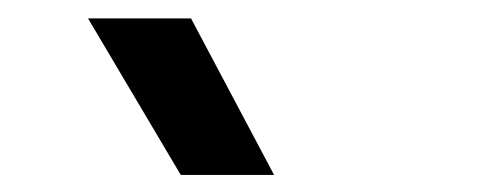

<svg xmlns="http://www.w3.org/2000/svg" viewBox="-20 -780 540 214"><path d="M181.5 -585 78.1 -759.5H192.9L285.5 -585Z"/></svg>

Font: Geologica-Sharp
Style: Regular
Weight: 100
Designer: Sindre Bremnes, Frode Helland
Foundry: Monokrom Skriftforlag AS
Version: Version 1.010;gftools[0.9.28]